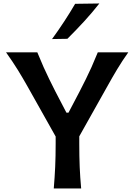

<svg xmlns="http://www.w3.org/2000/svg" viewBox="-20 -1068 770 1088"><path d="M284.7 0Q290 -63.5 292.7 -122.3Q295.4 -181.2 295.4 -253.4V-294.4L134.3 -581.1Q107.9 -627.9 80.8 -671.9Q53.7 -715.8 14.2 -771.5H191.4Q211.4 -722.7 227.1 -687.5Q242.7 -652.3 258.1 -621.3Q273.4 -590.3 292.5 -552.2L356.4 -429.7H368.2L430.7 -548.8Q451.2 -588.4 467 -620.6Q482.9 -652.8 498.8 -688Q514.6 -723.1 534.2 -771.5H707Q672.9 -723.6 644 -675.5Q615.2 -627.4 589.8 -581.5L429.2 -295.4V-253.4Q429.2 -181.2 431.6 -122.3Q434.1 -63.5 439.9 0ZM274.9 -846.7Q347.7 -946.8 405.8 -1046.4L543 -1048.3Q502.9 -997.1 457 -947Q411.1 -897 361.8 -848.1Z"/></svg>

Font: Pinar SemiBold
Style: Regular
Weight: 600
Designer: Amin Abedi
Version: Version 3.000